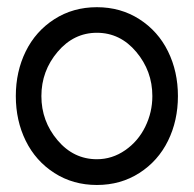

<svg xmlns="http://www.w3.org/2000/svg" viewBox="-20 -509 544 539"><path d="M52.2 -113.8Q24.4 -170.4 24.4 -239.3Q24.4 -308.1 52.2 -364.7Q80.1 -421.4 132.6 -455.1Q185.1 -488.8 252 -488.8Q318.8 -488.8 371.3 -455.1Q423.8 -421.4 451.7 -364.7Q479.5 -308.1 479.5 -239.3Q479.5 -170.4 451.7 -113.8Q423.8 -57.1 371.3 -23.4Q318.8 10.3 252 10.3Q185.1 10.3 132.6 -23.4Q80.1 -57.1 52.2 -113.8ZM407.7 -239.3Q407.7 -309.6 362.5 -363.3Q317.4 -417 252 -417Q187 -417 141.6 -363.3Q96.2 -309.6 96.2 -239.3Q96.2 -168.9 141.4 -115.5Q186.5 -62 252 -62Q294.9 -62 331.3 -87.2Q367.7 -112.3 387.7 -153.1Q407.7 -193.8 407.7 -239.3Z"/></svg>

Font: Eligible
Style: Regular
Weight: 500
Version: Version 1.1